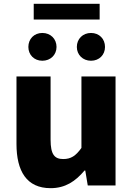

<svg xmlns="http://www.w3.org/2000/svg" viewBox="-20 -968 694 1002"><path d="M244 14C321 14 374 -22 421 -78H425L438 0H583V-569H405V-196C375 -154 350 -138 310 -138C265 -138 244 -161 244 -239V-569H66V-217C66 -75 119 14 244 14ZM201 -651C244 -651 275 -682 275 -723C275 -765 244 -796 201 -796C158 -796 128 -765 128 -723C128 -682 158 -651 201 -651ZM156 -866H500V-948H156ZM455 -651C498 -651 528 -682 528 -723C528 -765 498 -796 455 -796C412 -796 381 -765 381 -723C381 -682 412 -651 455 -651Z"/></svg>

Font: ChiuKong Gothic MN Heavy
Style: Regular
Weight: 900
Designer: Ryoko NISHIZUKA 西塚涼子 (kana, bopomofo & ideographs); Paul D. Hunt (Latin, Greek & Cyrillic); Sandoll Communications 산돌커뮤니
Foundry: Adobe
Version: Version 1.300